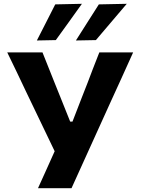

<svg xmlns="http://www.w3.org/2000/svg" viewBox="-20 -988 739 1008"><path d="M179.5 0Q200.5 -46 222 -93.8Q243.5 -141.5 267 -194L116 -508.5Q91.5 -559.5 69.5 -606.5Q47 -653 18 -713H203Q223.5 -661.5 238.5 -624Q253.5 -586.5 267 -552.5Q280.5 -518.5 297 -478L348.5 -349.5H360.5L409.5 -476Q426 -518 439.5 -552.5Q452.5 -587 467 -624.8Q481.5 -662.5 501.5 -713H679Q649.5 -647.5 618 -578Q586 -508.5 559.5 -450L457.5 -225Q434 -173 406.8 -113.2Q379.5 -53.5 355.5 0ZM378.5 -775.5Q408.5 -823 438.8 -870.5Q469 -918 499 -965L645.5 -968Q603.5 -919 563 -871Q522.5 -823 483.5 -777.5ZM173.5 -775.5Q198 -823.5 222 -870.5Q245.5 -917.5 270 -965L410 -968Q374.5 -919 340.5 -871Q306 -823 273 -777.5Z"/></svg>

Font: Heraclito
Style: Bold
Weight: 700
Designer: Kostas Bartsokas (font) & Cristiano Sobral (main changes)
Foundry: Kostas Bartsokas (font) & Cristiano Sobral (main changes)
Version: Version 1.00;July 8, 2020;FontCreator 13.0.0.2655 64-bit